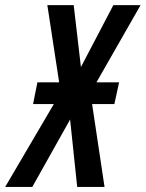

<svg xmlns="http://www.w3.org/2000/svg" viewBox="-79 -734 572 754"><path d="M-58.6 0 132.3 -325.2H50.8L67.9 -410.6H153.3L106.9 -713.9H210.4L238.8 -470.7L366.2 -713.9H473.1L299.8 -410.6H388.7L370.1 -325.2H282.7L331.5 0H224.1L196.3 -264.6L47.9 0Z"/></svg>

Font: Open Sans Condensed SemiBold
Style: Italic
Weight: 600
Width: 3
Italic angle: -12°
Designer: Monotype Design Team
Foundry: Monotype Imaging Inc.
Version: Version 3.000; ttfautohint (v1.8.4)